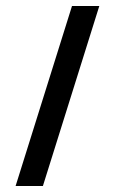

<svg xmlns="http://www.w3.org/2000/svg" viewBox="-20 -577 399 640"><path d="M123 43H32L220 -557H311Z"/></svg>

Font: Ekushey Mukto
Style: Bold
Weight: 700
Designer: Al Mamun Sumon
Foundry: Al Mamun Sumon
Version: Version 1.0